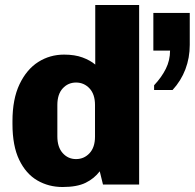

<svg xmlns="http://www.w3.org/2000/svg" viewBox="-20 -740 781 770"><path d="M231 10Q175 10 129.5 -16.5Q84 -43 57 -99Q30 -155 30 -243V-254Q30 -343 58.5 -402.5Q87 -462 133.5 -491.5Q180 -521 237 -521Q280 -521 311 -509.5Q342 -498 362 -481V-720H538V0H393L380 -53Q358 -24 323.5 -7Q289 10 231 10ZM285 -102Q317 -102 339 -125.5Q361 -149 361 -192V-319Q361 -362 339 -385.5Q317 -409 285 -409Q253 -409 231.5 -385.5Q210 -362 210 -319V-193Q210 -150 231.5 -126Q253 -102 285 -102ZM598 -379V-398Q628 -430 645 -464Q662 -498 662 -537H595V-688H741V-560Q741 -508 723.5 -462Q706 -416 672 -379Z"/></svg>

Font: Chivo Mono Medium ExtraBold
Style: Regular
Weight: 800
Monospace: yes
Version: Version 1.008